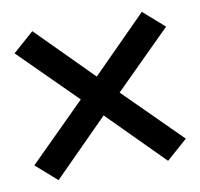

<svg xmlns="http://www.w3.org/2000/svg" viewBox="-60 -637 620 594"><g transform="rotate(-10 250.0 -340.0)"><path d="M78 -106 12 -164 189 -340 12 -516 78 -574 250 -401 422 -574 488 -516 311 -340 488 -164 422 -106 250 -279Z"/></g></svg>

Font: Iosevka Term Curly Semibold
Style: Regular
Weight: 600
Designer: Belleve Invis
Foundry: Belleve Invis
Version: Version 32.3.0